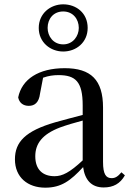

<svg xmlns="http://www.w3.org/2000/svg" viewBox="-20 -852 605 887"><path d="M272 -647C226 -647 200 -685 200 -723C200 -764 226 -799 272 -799C317 -799 344 -764 344 -723C344 -685 317 -647 272 -647ZM272 -614C332 -614 385 -656 385 -723C385 -792 332 -832 272 -832C213 -832 159 -790 159 -723C159 -656 213 -614 272 -614ZM459 14C503 14 535 -3 557 -42L541 -56C524 -36 512 -29 496 -29C470 -29 456 -46 456 -104V-355C456 -483 400 -537 279 -537C158 -537 81 -486 64 -402C69 -377 87 -363 113 -363C140 -363 160 -378 165 -420L179 -493C204 -502 227 -505 250 -505C329 -505 362 -475 362 -365V-321C320 -310 274 -298 235 -287C97 -247 49 -196 49 -116C49 -32 109 15 189 15C263 15 306 -17 364 -80C372 -21 402 14 459 14ZM362 -111C302 -55 268 -38 232 -38C178 -38 143 -68 143 -130C143 -189 176 -232 257 -263C287 -274 324 -285 362 -295Z"/></svg>

Font: Noto Serif TC Medium
Style: Regular
Weight: 500
Designer: Ryoko NISHIZUKA 西塚涼子 (kana & ideographs); Frank Grießhammer (Latin, Greek & Cyrillic); Wenlong ZHANG 张文龙 (bopomofo); San
Foundry: Adobe
Version: Version 2.001;hotconv 1.1.0;makeotfexe 2.6.0